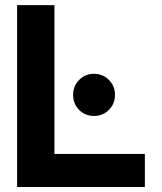

<svg xmlns="http://www.w3.org/2000/svg" viewBox="-20 -743 644 763"><path d="M196.3 -722.7V-131.3H555.7V0H47.9V-722.7ZM270.5 -365.7Q270.5 -400.9 294.4 -425.3Q318.4 -449.7 353.5 -449.7Q388.7 -449.7 412.8 -425.3Q437 -400.9 437 -365.7Q437 -330.6 412.8 -306.4Q388.7 -282.2 353.5 -282.2Q318.4 -282.2 294.4 -306.4Q270.5 -330.6 270.5 -365.7Z"/></svg>

Font: Giphurs
Style: Bold
Weight: 700
Version: Version 0.920; ttfautohint (v1.8.4.7-5d5b)